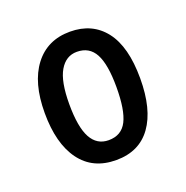

<svg xmlns="http://www.w3.org/2000/svg" viewBox="-74 -791 463 478"><g transform="rotate(-20 157.0 -552.0)"><path d="M283 -553Q283 -471 251 -426.5Q219 -382 158 -382Q96 -382 63 -427Q30 -472 30 -553Q30 -633 64 -677.5Q98 -722 158 -722Q217 -722 250 -679.5Q283 -637 283 -553ZM95 -553Q95 -492 110.5 -463.5Q126 -435 157 -435Q191 -435 205.5 -463.5Q220 -492 220 -553Q220 -613 205 -641Q190 -669 157 -669Q128 -669 111.5 -641Q95 -613 95 -553Z"/></g></svg>

Font: Noto Sans Sinhala ExtraCondensed
Style: Regular
Weight: 400
Width: 2
Designer: Jelle Bosma - Monotype Design Team
Foundry: Monotype Imaging Inc.
Version: Version 2.006; ttfautohint (v1.8.4.7-5d5b)